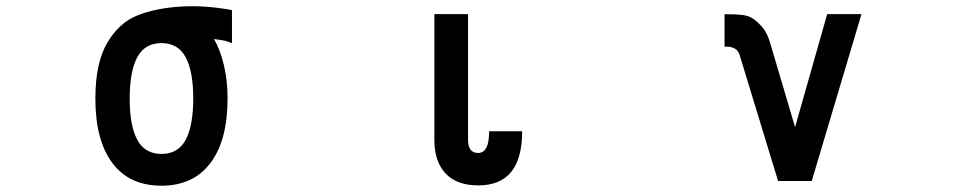

<svg xmlns="http://www.w3.org/2000/svg" viewBox="-20 -531 3040 610"><path d="M594 -218Q594 -304 570 -349Q546 -394 493 -394Q440 -394 416 -349Q392 -304 392 -218Q392 -132 416 -87Q440 -42 493 -42Q546 -42 570 -87Q594 -132 594 -218ZM717 -394Q700 -401 687 -403Q674 -405 660 -407Q680 -372 691.5 -323.5Q703 -275 703 -218Q703 -85 648.5 -13Q594 59 493 59Q391 59 337 -13Q283 -85 283 -218Q283 -331 321 -395.5Q359 -460 419 -483Q475 -505 552.5 -510Q630 -515 717 -499Z M1639 -114Q1639 58 1500 58Q1431 58 1395.5 20Q1360 -18 1360 -87V-486H1467V-87Q1467 -45 1499 -45Q1516 -45 1525 -61.5Q1534 -78 1534 -114Z M2717 -486 2559 44H2452L2330 -356Q2326 -370 2314 -377Q2309 -380 2301.5 -381.5Q2294 -383 2282 -383V-486Q2317 -486 2338.5 -483.5Q2360 -481 2375 -470Q2390 -459 2404 -442Q2418 -425 2427 -394L2506 -127L2608 -486Z"/></svg>

Font: NanumGothicCoding
Style: Bold
Weight: 700
Monospace: yes
Designer: Kwon Bruce; Nicolas Noh; Sung-woo Choi; Go-un Cha; Soo-hyun Park;
Foundry: NHN Corporation
Version: Version 2.000;PS 1;hotconv 1.0.49;makeotf.lib2.0.14853